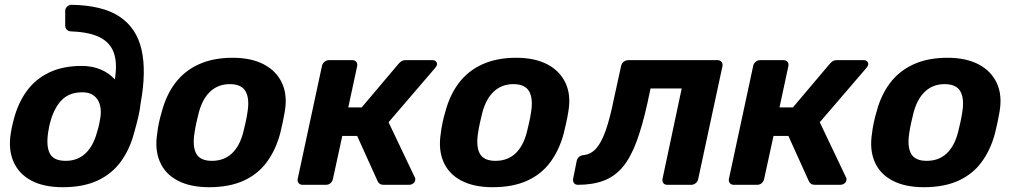

<svg xmlns="http://www.w3.org/2000/svg" viewBox="-20 -771 4232 801"><path d="M242 10Q163 10 111 -17.5Q59 -45 36.5 -96Q14 -147 25 -215Q27 -227 28.5 -235.5Q30 -244 32.5 -253Q35 -262 38 -275Q56 -343 92.5 -392.5Q129 -442 186 -469Q243 -496 321 -496Q364 -496 399 -481.5Q434 -467 459 -440Q470 -506 455.5 -549Q441 -592 398 -614.5Q355 -637 277 -640Q266 -640 259 -647Q252 -654 252 -664V-725Q252 -735 259 -742.5Q266 -750 277 -751Q408 -749 479 -701.5Q550 -654 570.5 -564Q591 -474 567 -342Q564 -313 556.5 -281.5Q549 -250 539 -215Q521 -147 483.5 -96Q446 -45 386.5 -17.5Q327 10 242 10ZM254 -100Q303 -100 336 -130.5Q369 -161 385 -220Q389 -233 392 -245Q395 -257 397 -270Q404 -305 397.5 -331Q391 -357 372.5 -371.5Q354 -386 324 -386Q271 -386 240 -356Q209 -326 192 -270Q188 -257 185.5 -245Q183 -233 181 -220Q172 -161 188 -130.5Q204 -100 254 -100Z M852 10Q774 10 721.5 -17.5Q669 -45 647 -96Q625 -147 636 -215Q638 -235 643.5 -260.5Q649 -286 655 -305Q673 -374 711 -424.5Q749 -475 809 -502.5Q869 -530 951 -530Q1028 -530 1080.5 -502.5Q1133 -475 1156.5 -424.5Q1180 -374 1168 -305Q1165 -286 1159.5 -260.5Q1154 -235 1149 -215Q1131 -147 1094 -96Q1057 -45 997 -17.5Q937 10 852 10ZM864 -100Q914 -100 947 -130.5Q980 -161 995 -220Q999 -235 1004.5 -260Q1010 -285 1012 -300Q1022 -358 1005 -389Q988 -420 939 -420Q890 -420 857 -389Q824 -358 809 -300Q805 -285 799.5 -260Q794 -235 792 -220Q782 -161 798.5 -130.5Q815 -100 864 -100Z M1242 0Q1232 0 1226 -7Q1220 -14 1222 -25L1323 -495Q1325 -506 1333.5 -513Q1342 -520 1352 -520H1450Q1461 -520 1466.5 -513Q1472 -506 1470 -495L1433 -323H1489L1642 -504Q1647 -510 1654 -515Q1661 -520 1672 -520H1785Q1794 -520 1799 -514.5Q1804 -509 1803 -501Q1802 -495 1795 -487L1601 -261L1710 -32Q1712 -29 1712.5 -26Q1713 -23 1712 -19Q1711 -11 1703.5 -5.5Q1696 0 1686 0H1580Q1570 0 1564 -4.5Q1558 -9 1555 -16L1470 -204H1408L1369 -25Q1367 -14 1359 -7Q1351 0 1340 0Z M2035 10Q1957 10 1904.5 -17.5Q1852 -45 1830 -96Q1808 -147 1819 -215Q1821 -235 1826.5 -260.5Q1832 -286 1838 -305Q1856 -374 1894 -424.5Q1932 -475 1992 -502.5Q2052 -530 2134 -530Q2211 -530 2263.5 -502.5Q2316 -475 2339.5 -424.5Q2363 -374 2351 -305Q2348 -286 2342.5 -260.5Q2337 -235 2332 -215Q2314 -147 2277 -96Q2240 -45 2180 -17.5Q2120 10 2035 10ZM2047 -100Q2097 -100 2130 -130.5Q2163 -161 2178 -220Q2182 -235 2187.5 -260Q2193 -285 2195 -300Q2205 -358 2188 -389Q2171 -420 2122 -420Q2073 -420 2040 -389Q2007 -358 1992 -300Q1988 -285 1982.5 -260Q1977 -235 1975 -220Q1965 -161 1981.5 -130.5Q1998 -100 2047 -100Z M2391 0Q2380 0 2374.5 -7.5Q2369 -15 2371 -25L2386 -100Q2392 -122 2415 -124Q2445 -127 2467 -151.5Q2489 -176 2507 -227Q2525 -278 2541 -358L2571 -495Q2573 -506 2581.5 -513Q2590 -520 2601 -520H2974Q2984 -520 2990 -513Q2996 -506 2994 -495L2893 -25Q2891 -14 2882.5 -7Q2874 0 2864 0H2764Q2753 0 2747.5 -7Q2742 -14 2744 -25L2824 -402H2694L2681 -341Q2660 -246 2635.5 -180Q2611 -114 2578 -74.5Q2545 -35 2499 -17.5Q2453 0 2391 0Z M3041 0Q3031 0 3025 -7Q3019 -14 3021 -25L3122 -495Q3124 -506 3132.5 -513Q3141 -520 3151 -520H3249Q3260 -520 3265.5 -513Q3271 -506 3269 -495L3232 -323H3288L3441 -504Q3446 -510 3453 -515Q3460 -520 3471 -520H3584Q3593 -520 3598 -514.5Q3603 -509 3602 -501Q3601 -495 3594 -487L3400 -261L3509 -32Q3511 -29 3511.5 -26Q3512 -23 3511 -19Q3510 -11 3502.5 -5.5Q3495 0 3485 0H3379Q3369 0 3363 -4.5Q3357 -9 3354 -16L3269 -204H3207L3168 -25Q3166 -14 3158 -7Q3150 0 3139 0Z M3834 10Q3756 10 3703.5 -17.5Q3651 -45 3629 -96Q3607 -147 3618 -215Q3620 -235 3625.5 -260.5Q3631 -286 3637 -305Q3655 -374 3693 -424.5Q3731 -475 3791 -502.5Q3851 -530 3933 -530Q4010 -530 4062.5 -502.5Q4115 -475 4138.5 -424.5Q4162 -374 4150 -305Q4147 -286 4141.5 -260.5Q4136 -235 4131 -215Q4113 -147 4076 -96Q4039 -45 3979 -17.5Q3919 10 3834 10ZM3846 -100Q3896 -100 3929 -130.5Q3962 -161 3977 -220Q3981 -235 3986.5 -260Q3992 -285 3994 -300Q4004 -358 3987 -389Q3970 -420 3921 -420Q3872 -420 3839 -389Q3806 -358 3791 -300Q3787 -285 3781.5 -260Q3776 -235 3774 -220Q3764 -161 3780.5 -130.5Q3797 -100 3846 -100Z"/></svg>

Font: Rubik Light SemiBold
Style: Italic
Weight: 600
Italic angle: -12°
Version: Version 2.104